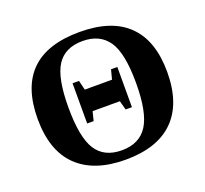

<svg xmlns="http://www.w3.org/2000/svg" viewBox="-117 -797 1011 947"><g transform="rotate(-20 388.5 -324.0)"><path d="M211 -328V-327Q211 -171 253 -105Q295 -39 388 -39Q480 -39 523 -106Q566 -173 566 -328Q566 -483 523 -547Q479 -612 388 -612Q295 -612 253 -547Q211 -482 211 -328ZM49 -327V-325Q49 -659 389 -659Q558 -659 643 -575Q729 -491 729 -326Q729 -160 642 -74Q556 11 389 11Q224 11 136 -75Q49 -160 49 -327ZM460 -383 473 -433H506V-222H473L460 -270H317L305 -222H271V-433H305L317 -383Z"/></g></svg>

Font: Libra Serif Modern
Style: Bold
Weight: 700
Designer: Stefan Peev, Context Ltd
Foundry: Ascender Corporation
Version: Version 1.000